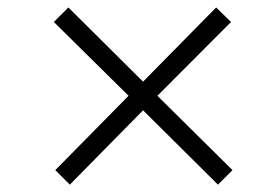

<svg xmlns="http://www.w3.org/2000/svg" viewBox="-20 -568 715 517"><path d="M326.2 -310.1 125 -508.8 164.1 -547.9 365.2 -348.1 562 -547.9 602.1 -508.8 403.8 -310.1 606 -109.9 566.9 -70.8 365.2 -271 168 -70.8 128.9 -109.9Z"/></svg>

Font: Accordance
Style: Italic
Weight: 400
Italic angle: -11°
Version: Version 1.2 (build January 31, 2020) Miklal Software Solutio